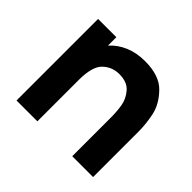

<svg xmlns="http://www.w3.org/2000/svg" viewBox="-132 -728 899 899"><g transform="rotate(45 318.0 -278.0)"><path d="M576 -303V0H438V-255Q438 -296 432 -332Q426 -368 400.2 -398Q374.5 -428 322 -428Q275 -428 241 -395.8Q207 -363.5 207 -274V0H69V-540H190V-484.5Q220.5 -518.5 264.5 -537.2Q308.5 -556 365 -556Q460 -556 506.8 -507.5Q553.5 -459 564.8 -405Q576 -351 576 -303Z"/></g></svg>

Font: Hauora ExtraBold
Style: Regular
Weight: 800
Designer: Wayne Shih
Foundry: WCYS
Version: Version 1.001